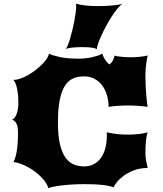

<svg xmlns="http://www.w3.org/2000/svg" viewBox="-20 -1001 873 1031"><path d="M51.8 -130.9Q61 -143.6 68.8 -182.9Q76.7 -222.2 76.7 -290Q76.7 -320.8 68.4 -337.2Q60.1 -353.5 44.4 -358.9Q53.2 -361.3 59.6 -370.1Q65.9 -378.9 70.3 -391.6Q74.7 -404.3 76.7 -419.7Q78.6 -435.1 78.6 -451.2Q78.6 -493.2 71.5 -525.6Q64.5 -558.1 51.8 -572.3H55.7Q71.8 -572.3 91.8 -579.6Q111.8 -586.9 132.3 -598.9Q152.8 -610.8 172.1 -625.7Q191.4 -640.6 206.8 -656.2Q222.2 -671.9 231.9 -686.8Q241.7 -701.7 242.7 -712.9Q258.8 -704.1 299.1 -695.1Q339.4 -686 405.3 -686Q420.9 -686 438.7 -688Q456.5 -689.9 473.4 -693.6Q490.2 -697.3 504.9 -702.1Q519.5 -707 528.8 -712.9Q533.7 -697.8 543.5 -681.9Q553.2 -666 567.4 -654.8Q581.1 -665.5 587.2 -679.2Q593.3 -692.9 595.7 -703.1Q600.1 -700.7 609.4 -699Q618.7 -697.3 630.9 -696Q643.1 -694.8 657.2 -694.1Q671.4 -693.4 686 -693.4Q694.8 -693.4 706.5 -694.1Q718.3 -694.8 730.2 -696Q742.2 -697.3 753.4 -699Q764.6 -700.7 772.9 -703.1Q772 -699.2 769.8 -688Q767.6 -676.8 765.6 -662.1Q763.7 -647.5 762.2 -630.9Q760.7 -614.3 760.7 -599.1Q760.7 -567.9 762.2 -540Q763.7 -512.2 765.4 -489.7Q767.1 -467.3 769.3 -451.2Q771.5 -435.1 772.9 -427.2Q761.2 -429.2 747.8 -430.4Q734.4 -431.6 720.5 -432.6Q706.5 -433.6 693.4 -434.1Q680.2 -434.6 669.9 -434.6Q610.4 -434.6 563 -427.2Q563 -460.4 554.2 -490.2Q545.4 -520 528.8 -542.2Q512.2 -564.5 487.8 -577.6Q463.4 -590.8 432.1 -590.8Q415 -590.8 397.9 -587.9Q380.9 -585 365 -575.9Q349.1 -566.9 335.7 -550.3Q322.3 -533.7 312.3 -506.1Q302.2 -478.5 296.6 -438.5Q291 -398.4 291 -342.8Q291 -272 302 -226.3Q313 -180.7 332 -154.3Q351.1 -127.9 376.7 -117.7Q402.3 -107.4 432.1 -107.4Q461.9 -107.4 484.6 -119.9Q507.3 -132.3 522.7 -154.3Q538.1 -176.3 545.9 -206.5Q553.7 -236.8 553.7 -272.9Q553.7 -277.3 553.5 -281.7Q553.2 -286.1 553.2 -290.5Q569.8 -287.1 583.5 -284.7Q597.2 -282.2 610.4 -280.8Q623.5 -279.3 637.9 -278.8Q652.3 -278.3 670.4 -278.3Q701.7 -278.3 728.5 -281.7Q755.4 -285.2 772.9 -290.5Q770 -284.7 767.8 -272.9Q765.6 -261.2 763.9 -246.1Q762.2 -231 761.5 -214.1Q760.7 -197.3 760.7 -181.2Q760.7 -161.6 764.4 -140.1Q768.1 -118.7 772.9 -99.1Q730 -98.6 697.3 -85.7Q664.6 -72.8 641.8 -55.4Q619.1 -38.1 606.2 -21Q593.3 -3.9 589.8 4.9Q579.6 1 565.9 -2.2Q552.2 -5.4 533.9 -7.6Q515.6 -9.8 491.7 -11Q467.8 -12.2 437 -12.2Q404.3 -12.2 372.3 -10.5Q340.3 -8.8 313.5 -5.6Q286.6 -2.4 267.1 1.5Q247.6 5.4 239.7 9.8Q233.9 -12.7 213.6 -36.6Q193.4 -60.5 166.3 -80.6Q139.2 -100.6 108.6 -114.3Q78.1 -127.9 51.8 -130.9ZM332.5 -737.3Q337.4 -742.2 343.8 -757.3Q350.1 -772.5 356.4 -793.7Q362.8 -814.9 368.7 -839.8Q374.5 -864.7 379.2 -888.7Q383.8 -912.6 386.5 -933.6Q389.2 -954.6 389.2 -967.8Q389.2 -977.1 387.7 -981.4Q405.3 -975.6 435.3 -971.9Q465.3 -968.3 504.9 -968.3Q522.9 -968.3 543.2 -969Q563.5 -969.7 582 -971.4Q600.6 -973.1 615.5 -975.6Q630.4 -978 638.7 -981.4Q625.5 -973.1 610.4 -954.6Q595.2 -936 579.8 -912.1Q564.5 -888.2 550 -861.6Q535.6 -835 524.7 -810.8Q513.7 -786.6 507.1 -767.6Q500.5 -748.5 500.5 -740.2Q500.5 -739.3 500.7 -738.8Q501 -738.3 501 -737.3Q492.7 -742.2 472.9 -745.1Q453.1 -748 420.9 -748Q405.3 -748 390.9 -747.3Q376.5 -746.6 364.7 -745.1Q353 -743.7 344.5 -741.7Q335.9 -739.7 332.5 -737.3Z"/></svg>

Font: Arbutus
Style: Regular
Weight: 400
Designer: Karolina Lach
Foundry: Sorkin Type Co.
Version: Version 1.002